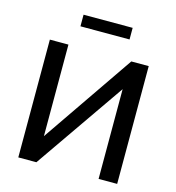

<svg xmlns="http://www.w3.org/2000/svg" viewBox="-128 -1009 1022 1118"><g transform="rotate(15 383.0 -450.5)"><path d="M237 -831H533V-901H237ZM85 0H194L569 -541V0H681V-710H576L197 -158V-710H85Z"/></g></svg>

Font: FIGSv2-sans-serif SemiBold
Style: Regular
Weight: 600
Designer: Matt McInerney, Pablo Impallari, Rodrigo Fuenzalida,Mirko Velimirovic
Foundry: Matt McInerney, Pablo Impallari, Rodrigo Fuenzalida
Version: Version 4.021;hotconv 1.0.109;makeotfexe 2.5.65596